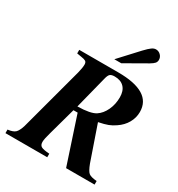

<svg xmlns="http://www.w3.org/2000/svg" viewBox="-207 -1032 1081 1166"><g transform="rotate(30 333.5 -449.0)"><path d="M142.1 -637.2V-662.1H415Q649.9 -662.1 649.9 -519Q649.9 -478.5 629.4 -442.4Q608.9 -406.2 570.8 -380.9Q548.3 -365.2 524.9 -356.2Q501.5 -347.2 460 -338.9L543.9 -96.2Q560.5 -52.2 575.2 -40.3Q589.8 -28.3 631.8 -24.9V0H432.1L324.2 -327.1H294.9L242.2 -136.2Q228 -86.9 228 -66.9Q228 -44.4 242.2 -36.1Q256.3 -27.8 299.8 -24.9V0H6.8V-24.9Q43.5 -29.3 58.6 -43.2Q73.7 -57.1 85.9 -96.2L205.1 -540Q214.8 -578.1 214.8 -600.1Q214.8 -616.7 205.1 -623Q195.3 -628.9 173.8 -631.8ZM361.8 -585.9 304.2 -358.9Q394.5 -360.4 429.2 -382.8Q461.4 -403.8 480.7 -445.1Q500 -486.3 500 -535.2Q500 -580.6 476.6 -605.2Q453.1 -629.9 410.2 -629.9Q387.7 -629.9 377.9 -621.3Q368.2 -612.8 361.8 -585.9ZM403.8 -719.2H355L475.1 -849.1Q501.5 -877 516.4 -887.5Q531.2 -897.9 544.9 -897.9Q564 -897.9 577.9 -884Q591.8 -870.1 591.8 -851.1Q591.8 -837.4 583.7 -827.6Q575.7 -817.9 554.2 -805.2Z"/></g></svg>

Font: Accordance
Style: Bold-Italic
Weight: 700
Italic angle: -11°
Version: Version 1.2 (build January 31, 2020) Miklal Software Solutio